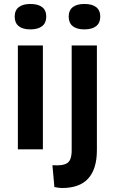

<svg xmlns="http://www.w3.org/2000/svg" viewBox="-20 -752 578 967"><path d="M70 0V-523H196V0ZM133 -604Q94 -604 74 -620.5Q54 -637 54 -668Q54 -700 74.5 -716Q95 -732 133 -732Q172 -732 192.5 -716Q213 -700 213 -668Q213 -637 192.5 -620.5Q172 -604 133 -604ZM292 195Q283 195 274 193.5Q265 192 254 190L244 80Q296 84 318.5 69.5Q341 55 341 5V-523H468V4Q468 53 456.5 89Q445 125 423 148.5Q401 172 368 183.5Q335 195 292 195ZM405 -604Q366 -604 346 -620.5Q326 -637 326 -668Q326 -700 346.5 -716Q367 -732 405 -732Q444 -732 464.5 -716Q485 -700 485 -668Q485 -637 464.5 -620.5Q444 -604 405 -604Z"/></svg>

Font: Bricolage Grotesque 16pt SemiBold
Style: Regular
Weight: 600
Version: Version 1.001;gftools[0.9.33.dev8+g029e19f]